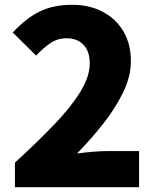

<svg xmlns="http://www.w3.org/2000/svg" viewBox="-20 -778 649 798"><path d="M42 0V-102Q135 -187 205 -260Q275 -333 314 -396.5Q353 -460 353 -514Q353 -565 327 -592Q301 -619 256 -619Q218 -619 187.5 -597.5Q157 -576 130 -547L33 -643Q88 -702 144.5 -730Q201 -758 280 -758Q352 -758 407 -729Q462 -700 493 -647.5Q524 -595 524 -524Q524 -460 491.5 -393.5Q459 -327 408 -262.5Q357 -198 300 -140Q328 -144 362.5 -147Q397 -150 422 -150H558V0Z"/></svg>

Font: Source Han Sans TC Heavy
Style: Regular
Weight: 900
Designer: Ryoko NISHIZUKA Ë•øÂ°öÊ∂ºÂ≠ê (kana, bopomofo & ideographs); Paul D. Hunt (Latin, Greek & Cyrillic); Sandoll Communicatio
Foundry: Adobe
Version: Version 2.004;hotconv 1.0.118;makeotfexe 2.5.65603